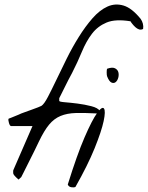

<svg xmlns="http://www.w3.org/2000/svg" viewBox="-20 -780 642 834"><path d="M39.1 -22.5Q37.1 -24.4 37.1 -33.2Q37.1 -42 39.1 -43.9L121.1 -232.4H28.3Q25.4 -232.4 22.9 -236.3Q20.5 -240.2 19 -245.6Q17.6 -251 16.6 -256.3Q15.6 -261.7 17.6 -264.6Q20.5 -265.6 28.3 -268.6Q36.1 -271.5 44.9 -275.4Q53.7 -279.3 61.5 -282.2Q69.3 -285.2 72.3 -287.1Q75.2 -288.1 88.4 -293Q101.6 -297.9 116.7 -303.2Q131.8 -308.6 144.5 -313.5Q157.2 -318.4 160.2 -320.3Q171.9 -328.1 188 -358.9Q204.1 -389.6 224.6 -432.6Q245.1 -475.6 269.5 -524.9Q293.9 -574.2 322.3 -619.6Q350.6 -665 381.8 -700.7Q413.1 -736.3 446.8 -751.5Q480.5 -766.6 516.6 -755.9Q552.7 -745.1 590.8 -698.2Q597.7 -688.5 600.6 -677.2Q603.5 -666 601.6 -654.3Q592.8 -649.4 584 -652.3Q575.2 -655.3 567.9 -662.1Q560.5 -668.9 554.7 -676.3Q548.8 -683.6 546.9 -687.5Q481.4 -698.2 442.9 -682.1Q404.3 -666 379.4 -633.3Q354.5 -600.6 335.9 -555.7Q317.4 -510.7 293 -462.9Q286.1 -451.2 276.9 -432.6Q267.6 -414.1 258.8 -396.5Q250 -378.9 243.7 -366.2Q237.3 -353.5 237.3 -353.5V-341.8Q237.3 -337.9 261.7 -335.9Q286.1 -334 316.9 -330.1Q347.7 -326.2 376.5 -318.8Q405.3 -311.5 414.1 -297.9L403.3 -287.1Q347.7 -290 309.6 -289.1Q271.5 -288.1 243.2 -276.4Q214.8 -264.6 193.4 -238.8Q171.9 -212.9 149.4 -166Q141.6 -149.4 128.9 -123.5Q116.2 -97.7 103.5 -72.8Q90.8 -47.9 82 -29.8Q73.2 -11.7 72.3 -10.7L60.5 0Q57.6 -2 49.3 -10.3Q41 -18.6 39.1 -22.5ZM274.4 21.5Q314.5 -107.4 347.2 -183.1Q379.9 -258.8 401.9 -289.1Q423.8 -319.3 431.6 -308.6Q439.5 -297.9 430.2 -253.9Q420.9 -210 391.1 -136.2Q361.3 -62.5 307.6 32.2Q299.8 35.2 289.1 33.2Q278.3 31.2 274.4 21.5ZM445.3 -448.2Q443.4 -453.1 443.4 -465.8Q443.4 -478.5 445.3 -481.4Q467.8 -489.3 479.5 -483.4Q491.2 -477.5 494.1 -466.3Q497.1 -455.1 493.7 -442.4Q490.2 -429.7 482.4 -423.3Q474.6 -417 464.4 -421.4Q454.1 -425.8 445.3 -448.2Z"/></svg>

Font: Nothing You Could Do
Style: Regular
Weight: 400
Version: Version 1.005